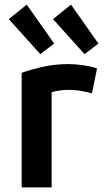

<svg xmlns="http://www.w3.org/2000/svg" viewBox="-20 -813 451 833"><path d="M74 0V-497Q110 -510 162.5 -522.5Q215 -535 281 -535Q306 -535 343 -529.5Q380 -524 401 -516L379 -408Q361 -413 334.5 -418Q308 -423 275 -423Q255 -423 234 -419.5Q213 -416 204 -413V0ZM347 -578 210 -730 288 -793 407 -624ZM155 -578 18 -730 96 -793 215 -624Z"/></svg>

Font: Ubuntu Sans
Style: Bold
Weight: 700
Designer: Dalton Maag Ltd
Foundry: Dalton Maag Ltd
Version: Version 1.006; ttfautohint (v1.8.4.7-5d5b)